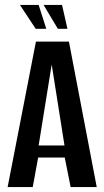

<svg xmlns="http://www.w3.org/2000/svg" viewBox="-20 -760 424 780"><path d="M11 0 126 -591H260L373 0H267L243 -120H135L113 0ZM137 -169H242L190 -498ZM254 -643H215L157 -740H232ZM168 -643H125L61 -740H137Z"/></svg>

Font: Alumni Sans SemiBold
Style: Regular
Weight: 600
Designer: Robert E. Leuschke
Foundry: Robert E. Leuschke
Version: Version 1.018